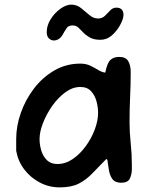

<svg xmlns="http://www.w3.org/2000/svg" viewBox="-20 -800 649 830"><path d="M238 10Q192 10 152 -11Q112 -32 85 -67.5Q58 -103 50 -148V-199Q50 -255 70 -312Q90 -369 127 -417.5Q164 -466 215 -495.5Q266 -525 327 -525Q352 -525 370.5 -516Q389 -507 404.5 -497.5Q420 -488 435 -486Q443 -527 457 -540.5Q471 -554 495 -554Q524 -554 534.5 -535.5Q545 -517 545 -489Q545 -434 542.5 -381Q540 -328 540 -272Q540 -228 545 -181Q550 -134 550 -90V-69Q550 -47 541.5 -28.5Q533 -10 504 -10Q477 -10 465.5 -26.5Q454 -43 450.5 -66.5Q447 -90 444 -109L440 -113Q406 -79 379.5 -51Q353 -23 321 -6.5Q289 10 238 10ZM228 -91Q263 -91 294.5 -112.5Q326 -134 351 -168.5Q376 -203 390 -241Q404 -279 404 -312Q404 -337 397 -362.5Q390 -388 373.5 -406Q357 -424 327 -424Q294 -424 262.5 -401Q231 -378 206 -342.5Q181 -307 166 -268.5Q151 -230 151 -199Q151 -174 158.5 -149Q166 -124 183 -107.5Q200 -91 228 -91ZM213 -625Q201 -625 191.5 -634Q182 -643 182 -661Q182 -690 199 -717Q216 -744 241 -762Q266 -780 288 -780Q312 -780 330.5 -765Q349 -750 366.5 -735Q384 -720 404 -720Q422 -720 434 -732Q446 -744 457 -755.5Q468 -767 483 -767Q501 -767 508.5 -756Q516 -745 513 -728Q511 -713 498 -689.5Q485 -666 463.5 -647Q442 -628 414 -628Q386 -628 369 -637.5Q352 -647 340.5 -659Q329 -671 319 -680.5Q309 -690 294 -690Q276 -690 268.5 -679Q261 -668 249 -647Q242 -636 232.5 -630.5Q223 -625 213 -625Z"/></svg>

Font: Fuzzy Bubbles
Style: Bold
Weight: 700
Designer: Robert E. Leuschke
Foundry: Robert E. Leuschke
Version: Version 1.010; ttfautohint (v1.8.3)